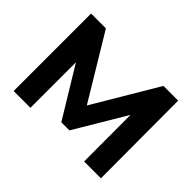

<svg xmlns="http://www.w3.org/2000/svg" viewBox="-136 -963 1227 1227"><g transform="rotate(45 477.5 -350.0)"><path d="M83 0V-700H217L515 -206H444L737 -700H870L872 0H720L719 -467H747L513 -74H440L201 -467H235V0Z"/></g></svg>

Font: Montserrat Thin
Style: Bold
Weight: 700
Version: Version 9.000